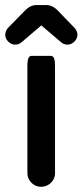

<svg xmlns="http://www.w3.org/2000/svg" viewBox="-40 -718 323 753"><path d="M67.4 -39.1V-458Q67.4 -473.1 69.1 -482.2Q70.8 -491.2 74.7 -495.1Q78.6 -499 84 -499H159.2Q164.6 -499 168.5 -495.1Q172.4 -491.2 174.1 -482.2Q175.8 -473.1 175.8 -458V-39.1Q175.8 -14.2 155.8 2.4Q140.6 14.6 121.1 14.6Q99.1 14.6 83.3 -1.2Q67.4 -17.1 67.4 -39.1ZM-9.8 -607.4Q58.6 -677.7 59.1 -677.7Q79.1 -698.2 103.5 -698.2H140.6Q166 -698.2 187 -676.3L253.9 -606.9Q263.7 -594.7 263.7 -581.1Q263.7 -566.9 251.7 -554.9Q239.7 -543 224.6 -543Q210.4 -543 200.2 -551.8L123.5 -617.2L122.6 -618.2Q122.1 -618.7 120.1 -616.7L43.9 -551.8Q33.7 -543 19 -543Q4.4 -543 -7.6 -554.9Q-19.5 -566.9 -19.5 -580.8Q-19.5 -594.7 -9.8 -607.4Z"/></svg>

Font: YuPearl-SemiBold
Style: SemiBold
Weight: 600
Designer: Max Yao
Foundry: Max-Everyday
Version: Version 1.011; ttfautohint (v1.8.3)